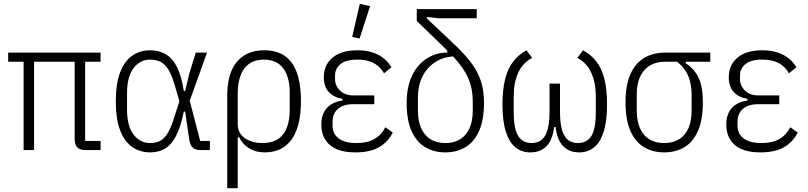

<svg xmlns="http://www.w3.org/2000/svg" viewBox="-20 -788 4240 1008"><path d="M427 -464V-48H508V0H430Q400 0 386 -14Q372 -28 372 -58V-464H159V0H104V-464H23V-512H508V-464Z M1082 -48V0H1034Q1005 0 991.5 -13Q978 -26 973 -59L952 -202H945Q929 -123 905 -76Q881 -29 847.5 -8.5Q814 12 768 12Q715 12 674.5 -16Q634 -44 611 -103Q588 -162 588 -256Q588 -350 611 -409Q634 -468 674.5 -496Q715 -524 768 -524Q816 -524 851.5 -502.5Q887 -481 910 -434.5Q933 -388 945 -310H952L974 -402L1008 -512H1067L976 -259L1031 -48ZM768 -37Q800 -37 822.5 -49.5Q845 -62 862.5 -92.5Q880 -123 896 -176L922 -256L897 -342Q882 -393 864.5 -422Q847 -451 823.5 -463Q800 -475 768 -475Q715 -475 681 -430Q647 -385 647 -300V-212Q647 -127 681 -82Q715 -37 768 -37Z M1173 200V-288Q1173 -363 1195 -415.5Q1217 -468 1260.5 -496Q1304 -524 1368 -524Q1465 -524 1512.5 -457.5Q1560 -391 1560 -258Q1560 -125 1511.5 -56.5Q1463 12 1370 12Q1322 12 1287.5 -9.5Q1253 -31 1236 -67H1228V200ZM1358 -37Q1431 -37 1466 -82.5Q1501 -128 1501 -211V-301Q1501 -385 1466.5 -430Q1432 -475 1365 -475Q1298 -475 1263 -429Q1228 -383 1228 -292V-135Q1228 -104 1245 -82Q1262 -60 1292 -48.5Q1322 -37 1358 -37Z M2003 -120 2042 -92Q2016 -41 1969 -14.5Q1922 12 1846 12Q1756 12 1711.5 -27Q1667 -66 1667 -134Q1667 -189 1696 -221Q1725 -253 1778 -260V-269Q1731 -277 1705.5 -305.5Q1680 -334 1680 -382Q1680 -447 1726 -485.5Q1772 -524 1856 -524Q1901 -524 1935 -513Q1969 -502 1994 -482Q2019 -462 2035 -435L1996 -403Q1983 -426 1964 -442Q1945 -458 1918.5 -466.5Q1892 -475 1856 -475Q1795 -475 1767 -451Q1739 -427 1739 -392V-373Q1739 -338 1765 -312.5Q1791 -287 1836 -287H1945V-241H1835Q1783 -241 1754.5 -216.5Q1726 -192 1726 -150V-128Q1726 -85 1758.5 -61Q1791 -37 1851 -37Q1910 -37 1946.5 -58.5Q1983 -80 2003 -120ZM1923 -756 1868 -586 1829 -594 1869 -768Z M2367 -492Q2307 -490 2263.5 -461Q2220 -432 2197 -384.5Q2174 -337 2174 -276V-208Q2174 -154 2191 -115.5Q2208 -77 2240 -57Q2272 -37 2318 -37Q2364 -37 2396 -57Q2428 -77 2445 -115Q2462 -153 2462 -206V-251Q2462 -289 2455.5 -322Q2449 -355 2434 -386.5Q2419 -418 2392 -452.5Q2365 -487 2323 -528L2168 -678V-740H2483V-692H2281L2221 -699V-691L2358 -562Q2405 -518 2437 -479.5Q2469 -441 2487 -405Q2505 -369 2513 -331Q2521 -293 2521 -249Q2521 -159 2495.5 -101Q2470 -43 2424 -15.5Q2378 12 2318 12Q2258 12 2212 -15.5Q2166 -43 2140.5 -100.5Q2115 -158 2115 -247Q2115 -331 2143 -390Q2171 -449 2220 -480.5Q2269 -512 2328 -512V-529Z M2920 -349V-203Q2920 -139 2931.5 -103Q2943 -67 2964 -52Q2985 -37 3014 -37Q3061 -37 3084.5 -73.5Q3108 -110 3108 -200V-283Q3108 -353 3084 -406Q3060 -459 3011 -484L3041 -524Q3083 -501 3111 -465Q3139 -429 3153 -374Q3167 -319 3167 -241Q3167 -151 3149 -95.5Q3131 -40 3098.5 -14Q3066 12 3021 12Q2967 12 2935.5 -22Q2904 -56 2897 -121H2889Q2882 -56 2850.5 -22Q2819 12 2764 12Q2719 12 2686.5 -14Q2654 -40 2636 -95.5Q2618 -151 2618 -241Q2618 -318 2632 -373Q2646 -428 2674 -464.5Q2702 -501 2744 -524L2774 -484Q2724 -458 2700.5 -406Q2677 -354 2677 -283V-200Q2677 -110 2701 -73.5Q2725 -37 2771 -37Q2800 -37 2821 -52Q2842 -67 2853.5 -103Q2865 -139 2865 -203V-349Z M3709 -464H3580V-456Q3625 -427 3647.5 -380Q3670 -333 3670 -250Q3670 -159 3644.5 -101Q3619 -43 3573.5 -15.5Q3528 12 3467 12Q3407 12 3361 -15.5Q3315 -43 3289.5 -101Q3264 -159 3264 -250Q3264 -341 3289.5 -398.5Q3315 -456 3362 -484Q3409 -512 3475 -512H3709ZM3535 -464H3475Q3401 -464 3362 -419Q3323 -374 3323 -291V-209Q3323 -126 3360.5 -81.5Q3398 -37 3467 -37Q3536 -37 3573.5 -81.5Q3611 -126 3611 -209V-291Q3611 -344 3594 -387Q3577 -430 3535 -464Z M4129 -120 4168 -92Q4142 -41 4095 -14.5Q4048 12 3972 12Q3882 12 3837.5 -27Q3793 -66 3793 -134Q3793 -189 3822 -221Q3851 -253 3904 -260V-269Q3857 -277 3831.5 -305.5Q3806 -334 3806 -382Q3806 -447 3852 -485.5Q3898 -524 3982 -524Q4027 -524 4061 -513Q4095 -502 4120 -482Q4145 -462 4161 -435L4122 -403Q4109 -426 4090 -442Q4071 -458 4044.5 -466.5Q4018 -475 3982 -475Q3921 -475 3893 -451Q3865 -427 3865 -392V-373Q3865 -338 3891 -312.5Q3917 -287 3962 -287H4071V-241H3961Q3909 -241 3880.5 -216.5Q3852 -192 3852 -150V-128Q3852 -85 3884.5 -61Q3917 -37 3977 -37Q4036 -37 4072.5 -58.5Q4109 -80 4129 -120Z"/></svg>

Font: IBM Plex Sans Condensed Light
Style: Regular
Weight: 300
Width: 3
Designer: Mike Abbink, Paul van der Laan, Pieter van Rosmalen
Foundry: Bold Monday
Version: Version 3.201